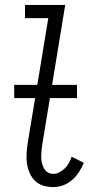

<svg xmlns="http://www.w3.org/2000/svg" viewBox="-20 -755 396 783"><path d="M198 8Q176 8 156.5 2Q137 -4 123 -17.5Q109 -31 101 -49.5Q93 -68 90 -88Q87 -108 88.5 -129.5Q90 -151 93 -172L177 -681H82V-735H246L152 -163Q150 -150 149 -138Q148 -126 148 -113.5Q148 -101 151 -89.5Q154 -78 159.5 -68Q165 -58 175 -52Q185 -46 198 -46Q210 -46 222.5 -52.5Q235 -59 245 -69Q255 -79 261.5 -91Q268 -103 272 -116L322 -91Q314 -72 302.5 -54Q291 -36 274.5 -21.5Q258 -7 238 0.5Q218 8 198 8ZM294 -355H38V-409H294Z"/></svg>

Font: Iosevka QP Light
Style: Italic
Weight: 300
Italic angle: -9°
Designer: Belleve Invis
Foundry: Belleve Invis
Version: Version 20.0.0; ttfautohint (v1.8.4)